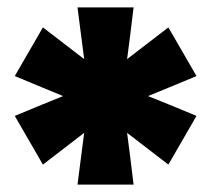

<svg xmlns="http://www.w3.org/2000/svg" viewBox="-20 -790 572 520"><path d="M189.9 -770H341.8L332 -689.9L324.2 -629.9L436 -715.8L512.2 -584L438 -553.2L380.9 -529.8L438 -506.8L512.2 -476.1L436 -344.2L324.2 -430.2L332 -370.1L341.8 -290H189.9L200.2 -370.1L208 -430.2L96.2 -344.2L20 -476.1L94.2 -506.8L150.9 -529.8L94.2 -553.2L20 -584L96.2 -715.8L208 -629.9L200.2 -689.9Z"/></svg>

Font: TASA Explorer
Style: Regular
Weight: 900
Designer: Weizhong Zhang
Foundry: Local Remote
Version: Version 1.000;Glyphs 3.1.2 (3151)